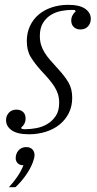

<svg xmlns="http://www.w3.org/2000/svg" viewBox="-20 -544 401 795"><path d="M100 12Q52 12 28.5 -4.5Q5 -21 5 -47Q5 -64 16.5 -77Q28 -90 48 -90Q65 -90 75.5 -80.5Q86 -71 86 -53Q86 -31 68 -16L69 -11Q73 -9 85 -9Q106 -9 130.5 -13.5Q155 -18 176 -30.5Q197 -43 211 -64Q225 -85 225 -118Q225 -138 220 -154Q215 -170 205.5 -185Q196 -200 182 -216.5Q168 -233 149 -253Q124 -281 107.5 -307.5Q91 -334 91 -374Q91 -408 104 -436Q117 -464 140 -483.5Q163 -503 194.5 -513.5Q226 -524 262 -524Q310 -524 333 -507.5Q356 -491 356 -466Q356 -448 344.5 -435Q333 -422 313 -422Q296 -422 285.5 -432Q275 -442 275 -459Q275 -470 280 -480Q285 -490 293 -496L291 -502Q288 -503 277 -503Q256 -503 233 -498.5Q210 -494 190.5 -482Q171 -470 158 -449Q145 -428 145 -395Q145 -375 150 -358.5Q155 -342 164.5 -326.5Q174 -311 188 -295Q202 -279 221 -258Q247 -230 263 -203.5Q279 -177 279 -139Q279 -104 265 -76Q251 -48 227 -28.5Q203 -9 170 1.5Q137 12 100 12ZM17 231Q36 211 52.5 186.5Q69 162 77 140H75Q61 140 53 131.5Q45 123 45 111Q45 92 57 78.5Q69 65 89 65Q105 65 114 74.5Q123 84 123 98Q123 109 116 128Q106 155 86 183Q66 211 44 231H17Z"/></svg>

Font: IBM Plex Serif Light
Style: Italic
Weight: 300
Italic angle: -14°
Designer: Mike Abbink, Paul van der Laan, Pieter van Rosmalen
Foundry: Bold Monday
Version: Version 3.001